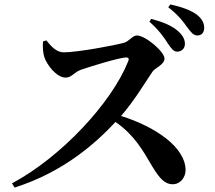

<svg xmlns="http://www.w3.org/2000/svg" viewBox="-20 -837 970 866"><path d="M779 -604C800 -604 814 -619 814 -639C814 -657 807 -674 787 -693C758 -721 714 -738 662 -752L654 -739C698 -700 720 -668 737 -641C752 -618 764 -604 779 -604ZM870 -677C889 -677 901 -690 901 -711C901 -733 892 -751 869 -770C843 -790 800 -806 748 -817L739 -804C788 -766 807 -738 823 -716C841 -692 852 -677 870 -677ZM759 -6C795 -6 817 -39 817 -69C817 -174 679 -266 526 -314C587 -384 635 -466 668 -514C678 -530 722 -545 722 -573C722 -603 637 -677 597 -677C578 -677 562 -650 539 -644C495 -632 331 -601 267 -601C235 -601 210 -628 189 -655L174 -650C172 -623 174 -599 180 -579C192 -544 235 -487 276 -487C303 -487 313 -510 344 -522C391 -538 510 -575 548 -578C558 -578 564 -575 558 -560C483 -372 254 -127 34 -10L46 9C272 -63 416 -196 501 -287C587 -227 624 -159 667 -86C698 -35 722 -6 759 -6Z"/></svg>

Font: GenRyuMin2 TW B
Style: Regular
Weight: 700
Version: Version 2.100;PS 2.1;hotconv 16.6.51;makeotf.lib2.5.65220 DE